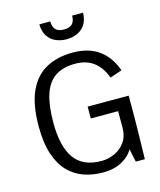

<svg xmlns="http://www.w3.org/2000/svg" viewBox="-136 -1039 959 1148"><g transform="rotate(-15 343.5 -465.0)"><path d="M358.4 12.2Q294.9 12.2 240.2 -6.8Q185.5 -25.9 144.3 -68.4Q103 -110.8 79.8 -180.9Q56.6 -251 56.6 -352.5Q56.6 -488.3 95 -570.8Q133.3 -653.3 202.9 -690.4Q272.5 -727.5 366.2 -727.5Q464.4 -727.5 527.6 -682.1Q590.8 -636.7 621.6 -549.8L547.4 -524.4Q522.9 -591.3 477.5 -625.2Q432.1 -659.2 364.7 -659.2Q286.6 -659.2 238.5 -626Q190.4 -592.8 168.7 -524.7Q147 -456.5 147 -352.1Q147 -204.6 199.7 -130.6Q252.4 -56.6 367.2 -56.6Q407.7 -56.6 447.3 -74Q486.8 -91.3 512.9 -127.2Q539.1 -163.1 539.1 -218.3V-318.8H370.1V-392.1H624V-283.7Q624 -261.2 623.5 -226.1Q623 -190.9 622.3 -151.9Q621.6 -112.8 620.8 -78.1Q620.1 -43.5 619.6 -21.7Q619.1 0 619.1 0H563L545.9 -81.1Q522.9 -39.6 474.4 -13.7Q425.8 12.2 358.4 12.2ZM353.5 -813.5Q318.8 -813.5 288.3 -826.4Q257.8 -839.4 238.5 -867.7Q219.2 -896 218.3 -941.9H286.1Q286.1 -908.7 302 -891.4Q317.9 -874 353.5 -874Q389.6 -874 405.5 -891.4Q421.4 -908.7 421.4 -941.9H488.8Q487.8 -896 468.5 -867.7Q449.2 -839.4 418.9 -826.4Q388.7 -813.5 353.5 -813.5Z"/></g></svg>

Font: Pontano Sans
Style: Regular
Weight: 400
Designer: Vernon Adams
Foundry: Vernon Adams
Version: Version 2.001